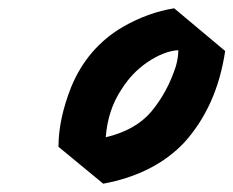

<svg xmlns="http://www.w3.org/2000/svg" viewBox="-20 -811 563 463"><path d="M121 -457Q121 -524 152 -602Q191 -696 276 -746Q337 -781 400 -791L523 -688Q503 -554 424 -467Q352 -391 229 -368ZM235 -480Q307 -497 345 -542Q384 -589 404 -651Q410 -672 410 -690Q375 -688 334 -660Q298 -635 274 -597Q240 -547 235 -480Z"/></svg>

Font: Vampiro One
Style: Regular
Weight: 400
Designer: Riccardo De Franceschi
Foundry: Sorkin Type Co.
Version: Version 1.002